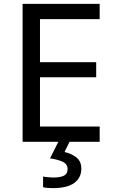

<svg xmlns="http://www.w3.org/2000/svg" viewBox="-20 -734 596 994"><path d="M496 0H97V-714H496V-635H187V-412H478V-334H187V-79H496ZM401 139Q401 187 364 213.5Q327 240 253 240Q221 240 203 235V180Q212 182 227 183.5Q242 185 256 185Q292 185 311 175.5Q330 166 330 141Q330 115 303.5 103Q277 91 239 86L282 0H340L314 53Q350 61 375.5 81Q401 101 401 139Z"/></svg>

Font: Noto IKEA Latin
Style: Regular
Weight: 400
Designer: Monotype Design Team
Foundry: Monotype Imaging Inc.
Version: Version 1.0